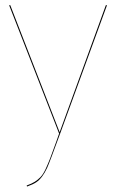

<svg xmlns="http://www.w3.org/2000/svg" viewBox="-20 -700 435 728"><path d="M385.7 -680.2 208.5 -194.8Q167 -81.1 158.7 -63.5Q140.6 -24.4 117.2 -8.8Q104.5 -0.5 82.5 7.3L81.1 3.4Q100.1 -3.4 112.1 -11Q124 -18.6 133.8 -28.8Q143.6 -39.1 152.6 -58.3Q161.6 -77.6 170.4 -100.3Q179.2 -123 193.4 -163.1Q200.7 -183.6 204.6 -194.8H203.6L14.6 -680.2H19L206.1 -198.7L381.3 -680.2Z"/></svg>

Font: Fira Sans Compressed Four
Style: Regular
Weight: 100
Width: 1
Designer: Carrois Corporate & Edenspiekermann AG
Foundry: Carrois Corporate GbR & Edenspiekermann AG
Version: Version 4.203;PS 004.203;hotconv 1.0.88;makeotf.lib2.5.64775